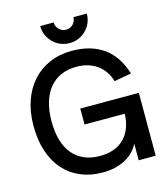

<svg xmlns="http://www.w3.org/2000/svg" viewBox="-134 -1029 996 1146"><g transform="rotate(-15 364.0 -455.5)"><path d="M367 -782Q328 -782 294.8 -801.2Q261.5 -820.5 242.2 -853.5Q223 -886.5 223 -926H306Q306 -909.5 314.2 -895.5Q322.5 -881.5 336.5 -873.2Q350.5 -865 367 -865Q384 -865 398 -873.2Q412 -881.5 420 -895.5Q428 -909.5 428 -926H511Q511 -886.5 491.8 -853.5Q472.5 -820.5 439.5 -801.2Q406.5 -782 367 -782ZM583.5 -104Q571 -76 549 -54Q527 -32 498 -16.5Q469 -1 433.8 7Q398.5 15 358.5 15Q284 15 223.2 -10.5Q162.5 -36 119.5 -84.2Q76.5 -132.5 53.2 -202Q30 -271.5 30 -360Q30 -445 54 -514Q78 -583 122.2 -632Q166.5 -681 228.5 -707.8Q290.5 -734.5 366 -734.5Q483.5 -734.5 561 -679.5Q638.5 -624.5 673 -512.5L566.5 -493.5Q557 -527.5 538.5 -554Q520 -580.5 494.8 -598.5Q469.5 -616.5 437.8 -626Q406 -635.5 369 -635.5Q315 -635.5 272.8 -617Q230.5 -598.5 201.2 -563Q172 -527.5 156.5 -475.8Q141 -424 141 -358Q141 -293.5 155.8 -242.5Q170.5 -191.5 199.2 -156.5Q228 -121.5 270.5 -103Q313 -84.5 368 -84.5Q415 -84.5 452.8 -98Q490.5 -111.5 517 -137.8Q543.5 -164 558.5 -202.2Q573.5 -240.5 575 -290H326.5V-388.5H688.5V0H583.5Z"/></g></svg>

Font: Vela Sans SemBd
Style: Regular
Weight: 600
Designer: Principal design: Mikhail Sharanda - project Manrope.
Design modification: Ravid Balaliev
Foundry: Mikhail Sharanda
Version: Version 1.001